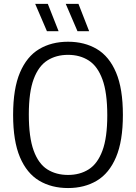

<svg xmlns="http://www.w3.org/2000/svg" viewBox="-20 -966 706 996"><path d="M333 9.5Q247 9.5 183 -28.8Q119 -67 83.5 -150.5Q48 -234 48 -370Q48 -506 83.5 -589.5Q119 -673 183 -711.2Q247 -749.5 333 -749.5Q419 -749.5 483 -711.2Q547 -673 582.2 -589.5Q617.5 -506 617.5 -370Q617.5 -234.5 582 -150.8Q546.5 -67 482.5 -28.8Q418.5 9.5 333 9.5ZM333 -58.5Q394.5 -58.5 440.2 -87.5Q486 -116.5 511.2 -184Q536.5 -251.5 536.5 -367.5Q536.5 -486 511.2 -554.5Q486 -623 440.2 -652.2Q394.5 -681.5 333 -681.5Q271.5 -681.5 225.8 -652.5Q180 -623.5 154.8 -556Q129.5 -488.5 129.5 -372.5Q129.5 -254 154.5 -185.2Q179.5 -116.5 225.2 -87.5Q271 -58.5 333 -58.5ZM382 -804 321 -946H387L442.5 -804ZM223.5 -804 162.5 -946H228L284 -804Z"/></svg>

Font: Encode Sans SemiCondensed SemiCondensed
Style: Regular
Weight: 400
Width: 4
Designer: Multiple Designers
Foundry: Impallari Type
Version: Version 3.000; ttfautohint (v1.8.3) -l 8 -r 50 -G 200 -x 14 